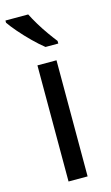

<svg xmlns="http://www.w3.org/2000/svg" viewBox="-120 -811 497 856"><g transform="rotate(-15 128.5 -383.0)"><path d="M173 0H85V-536H173ZM104 -766Q115 -744 131.5 -716.5Q148 -689 166.5 -663Q185 -637 200 -618V-606H141Q118 -624 89 -652.5Q60 -681 35.5 -709.5Q11 -738 -1 -756V-766Z"/></g></svg>

Font: Go Noto Kurrent-Regular
Style: Regular
Weight: 400
Designer: Monotype Design Team
Foundry: Monotype Imaging Inc.
Version: Version 2.012; ttfautohint (v1.8.4.7-5d5b)